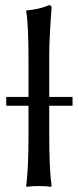

<svg xmlns="http://www.w3.org/2000/svg" viewBox="-20 -718 300 741"><path d="M260 -344V-310H170V-200Q170 -66 179 0L177 3Q159 0 130 0Q101 0 83 3L81 0Q90 -64 90 -200V-310H4V-344H90V-482Q90 -625 81 -675L83 -678Q128 -681 170 -698Q179 -698 179 -688Q170 -567 170 -500V-344Z"/></svg>

Font: Libertinus Sans
Style: Regular
Weight: 400
Designer: Philipp H. Poll
Foundry: Khaled Hosny
Version: Version 6.1